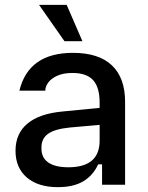

<svg xmlns="http://www.w3.org/2000/svg" viewBox="-20 -762 609 792"><path d="M44 -140Q44 -211 93 -252Q142 -293 237 -302L391 -317V-338Q391 -402 364 -431.5Q337 -461 279 -461Q241 -461 216 -449.5Q191 -438 179 -421.5Q167 -405 167 -389V-388H60Q98 -544 281 -544Q387 -544 441.5 -492.5Q496 -441 496 -342V0H401V-84H385Q363 -37 322.5 -13.5Q282 10 219 10Q137 10 90.5 -30Q44 -70 44 -140ZM262 -72Q391 -72 391 -182V-247L268 -236Q207 -230 179 -210.5Q151 -191 151 -154V-149Q151 -111 179.5 -91.5Q208 -72 262 -72ZM141 -742H255L320 -592H246Z"/></svg>

Font: Mozilla Text BETA Medium
Style: Regular
Weight: 500
Designer: Studio DRAMA
Foundry: Studio DRAMA
Version: Version 0.100